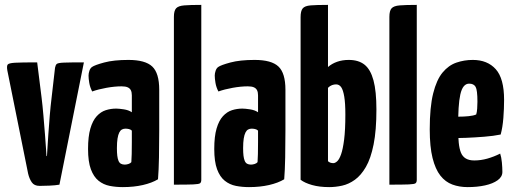

<svg xmlns="http://www.w3.org/2000/svg" viewBox="-20 -755 2101 785"><path d="M142 5Q120 5 110 -9.5Q100 -24 95 -45L10 -467Q7 -484 11 -490.5Q15 -497 41.5 -498.5Q68 -500 132 -500L150 -356Q154 -324 157.5 -283Q161 -242 164 -204Q167 -166 168.5 -141.5Q170 -117 170 -117H172Q172 -117 173.5 -141.5Q175 -166 177.5 -204Q180 -242 183.5 -283Q187 -324 191 -356L205 -478Q207 -489 212 -493.5Q217 -498 241.5 -499Q266 -500 323 -500L223 0Q206 3 182 4Q158 5 142 5Z M482 10Q454 10 428.5 5Q403 0 383 -16Q363 -32 351.5 -63Q340 -94 340 -146Q340 -197 349.5 -229.5Q359 -262 375.5 -280Q392 -298 412.5 -304.5Q433 -311 455 -311Q466 -311 486 -308Q506 -305 519 -296Q519 -296 519 -307.5Q519 -319 519 -335Q519 -351 519 -365Q519 -378 515 -386Q511 -394 502 -398Q493 -402 477 -402Q449 -402 415.5 -396Q382 -390 357 -381Q348 -398 345 -416Q342 -434 342 -446Q342 -455 345.5 -465.5Q349 -476 356 -481Q367 -489 406 -499.5Q445 -510 505 -510Q574 -510 602.5 -483Q631 -456 631 -388V-341Q631 -284 631 -224Q631 -164 630 -111.5Q629 -59 626 -22Q601 -7 564 1.5Q527 10 482 10ZM490 -82Q497 -82 505 -84.5Q513 -87 517 -92Q518 -103 518.5 -125.5Q519 -148 519 -174Q519 -200 519 -221Q514 -226 506.5 -227.5Q499 -229 493 -229Q485 -229 478.5 -225.5Q472 -222 467.5 -213Q463 -204 460.5 -188.5Q458 -173 458 -149Q458 -131 459.5 -118.5Q461 -106 464.5 -97.5Q468 -89 474.5 -85.5Q481 -82 490 -82Z M691 0V-686Q691 -711 700 -721Q709 -731 733.5 -733Q758 -735 803 -735V-20Q803 -10 798.3 -6Q793.7 -2 770.3 -1Q747 0 691 0Z M998 10Q970 10 944.5 5Q919 0 899 -16Q879 -32 867.5 -63Q856 -94 856 -146Q856 -197 865.5 -229.5Q875 -262 891.5 -280Q908 -298 928.5 -304.5Q949 -311 971 -311Q982 -311 1002 -308Q1022 -305 1035 -296Q1035 -296 1035 -307.5Q1035 -319 1035 -335Q1035 -351 1035 -365Q1035 -378 1031 -386Q1027 -394 1018 -398Q1009 -402 993 -402Q965 -402 931.5 -396Q898 -390 873 -381Q864 -398 861 -416Q858 -434 858 -446Q858 -455 861.5 -465.5Q865 -476 872 -481Q883 -489 922 -499.5Q961 -510 1021 -510Q1090 -510 1118.5 -483Q1147 -456 1147 -388V-341Q1147 -284 1147 -224Q1147 -164 1146 -111.5Q1145 -59 1142 -22Q1117 -7 1080 1.5Q1043 10 998 10ZM1006 -82Q1013 -82 1021 -84.5Q1029 -87 1033 -92Q1034 -103 1034.5 -125.5Q1035 -148 1035 -174Q1035 -200 1035 -221Q1030 -226 1022.5 -227.5Q1015 -229 1009 -229Q1001 -229 994.5 -225.5Q988 -222 983.5 -213Q979 -204 976.5 -188.5Q974 -173 974 -149Q974 -131 975.5 -118.5Q977 -106 980.5 -97.5Q984 -89 990.5 -85.5Q997 -82 1006 -82Z M1326 10Q1286 10 1256 1.5Q1226 -7 1209 -20V-685Q1209 -710 1217.5 -720.5Q1226 -731 1250 -733Q1274 -735 1321 -735V-481Q1337 -495 1358.5 -502.5Q1380 -510 1406 -510Q1446 -510 1470.5 -490.5Q1495 -471 1507 -426.5Q1519 -382 1519 -307Q1519 -222 1507.5 -164.5Q1496 -107 1476 -72.5Q1456 -38 1431 -20Q1406 -2 1379 4Q1352 10 1326 10ZM1343 -88Q1350 -88 1358.5 -95.5Q1367 -103 1374.5 -124Q1382 -145 1387 -184.5Q1392 -224 1392 -287Q1392 -333 1387.5 -360Q1383 -387 1375 -398.5Q1367 -410 1354 -410Q1346 -410 1337.5 -407Q1329 -404 1321 -396V-96Q1325 -92 1330.5 -90Q1336 -88 1343 -88Z M1572 0V-686Q1572 -711 1581 -721Q1590 -731 1614.5 -733Q1639 -735 1684 -735V-20Q1684 -10 1679.3 -6Q1674.7 -2 1651.3 -1Q1628 0 1572 0Z M1892 10Q1858 10 1829.5 -0.5Q1801 -11 1780.5 -37Q1760 -63 1748.5 -109Q1737 -155 1737 -226Q1737 -317 1751 -373Q1765 -429 1789.5 -458.5Q1814 -488 1846 -499Q1878 -510 1913 -510Q1973 -510 2007 -472Q2041 -434 2041 -347Q2041 -311 2038 -272.5Q2035 -234 2027 -205Q1998 -199 1960 -196Q1922 -193 1886 -191.5Q1850 -190 1826.5 -190Q1803 -190 1803 -190L1805 -279Q1805 -279 1819.5 -278.5Q1834 -278 1855 -278Q1876 -278 1896 -280Q1916 -282 1927 -287Q1930 -296 1931 -311.5Q1932 -327 1932 -339Q1932 -387 1924.5 -400Q1917 -413 1898 -413Q1885 -413 1876 -402Q1867 -391 1862 -368.5Q1857 -346 1855 -312.5Q1853 -279 1853 -233Q1853 -198 1855.5 -172.5Q1858 -147 1864.5 -131Q1871 -115 1884.5 -107Q1898 -99 1919 -99Q1946 -99 1972.5 -106.5Q1999 -114 2025 -127Q2030 -112 2032 -90.5Q2034 -69 2034 -52Q2034 -32 2014.5 -18Q1995 -4 1963 3Q1931 10 1892 10Z"/></svg>

Font: Yanone Kaffeesatz ExtraLight
Style: Regular
Weight: 200
Designer: Yanone (Cyrillic: Daniel Pouzeot, Huerta Tipografica, and Cyreal)
Foundry: Yanone
Version: Version 2.003